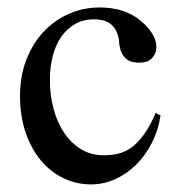

<svg xmlns="http://www.w3.org/2000/svg" viewBox="-20 -480 484 515"><path d="M410.6 -169.9Q404.3 -129.4 386.7 -95.5Q369.1 -61.5 344 -37.1Q318.8 -12.7 288.1 1Q257.3 14.6 224.1 14.6Q184.6 14.6 149.9 -2.2Q115.2 -19 89.4 -50Q63.5 -81.1 48.6 -125Q33.7 -168.9 33.7 -223.1Q33.7 -276.4 50.8 -320.1Q67.9 -363.8 96.9 -394.8Q126 -425.8 164.8 -442.9Q203.6 -460 247.1 -460Q314 -460 356 -425.3Q377 -408.2 388.2 -390.1Q399.4 -372.1 399.4 -353.5Q399.4 -336.4 387.9 -324.2Q376.5 -312 353.5 -312Q346.2 -312 337.4 -313.5Q328.6 -314.9 320.6 -320.6Q312.5 -326.2 306.6 -337.6Q300.8 -349.1 299.3 -369.1Q296.9 -395.5 281 -411.9Q265.1 -428.2 231.4 -428.2Q203.6 -428.2 181.6 -415.8Q159.7 -403.3 144.5 -381.6Q129.4 -359.9 121.6 -330.1Q113.8 -300.3 113.8 -265.6Q113.8 -226.1 123.3 -189.5Q132.8 -152.8 151.4 -124.8Q169.9 -96.7 196.8 -80.1Q223.6 -63.5 258.8 -63.5Q279.3 -63.5 298.1 -68.1Q316.9 -72.8 334 -85.4Q351.1 -98.1 366.9 -120.4Q382.8 -142.6 397.5 -177.2Z"/></svg>

Font: Goda
Style: Regular
Weight: 400
Version: 1.0.5